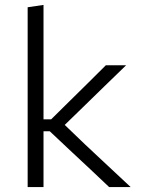

<svg xmlns="http://www.w3.org/2000/svg" viewBox="-20 -761 574 781"><path d="M424 0Q387.5 -35 350.2 -69.8Q313 -104.5 276 -139L182.5 -227H148V-275.5H188L266 -352.5Q302.5 -388.5 338.8 -424.2Q375 -460 410.5 -495.5H493Q448 -452 403.5 -408.8Q359 -365.5 315 -322.5L227.5 -237.5L225.5 -270L326.5 -173Q372.5 -130 419 -86.5Q465.5 -43 511.5 0ZM92.5 0Q92.5 -55.5 92.5 -107Q92.5 -158.5 92.5 -219.5V-494Q92.5 -557 92.5 -616.2Q92.5 -675.5 92.5 -731.5L157 -741Q157 -681 157 -620.2Q157 -559.5 157 -494V-211Q157 -153.5 157 -103.8Q157 -54 157 0Z"/></svg>

Font: Commissioner Thin Light
Style: Regular
Weight: 300
Version: Version 1.000